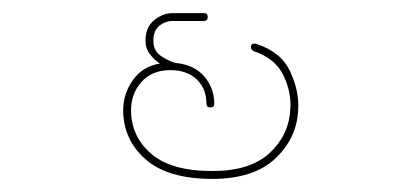

<svg xmlns="http://www.w3.org/2000/svg" viewBox="-20 -113 640 293"><path d="M304 160Q236 160 202 130Q168 100 168 55Q168 30 183 9Q198 -12 224 -16Q216 -21 209 -30Q202 -39 202 -51Q202 -71 215 -82Q228 -93 244 -93H291Q297 -93 297 -87Q297 -81 291 -81H244Q232 -81 223 -73.5Q214 -66 214 -51Q214 -35 226.5 -27Q239 -19 248 -17Q277 -14 292 4Q307 22 307 45Q307 51 301 51Q295 51 295 45Q295 22 280 8Q265 -6 240 -6Q212 -6 196 12Q180 30 180 55Q180 95 210.5 121.5Q241 148 304 148Q362 148 391.5 120.5Q421 93 423 54Q425 28 412.5 2Q400 -24 367 -35Q363 -37 363 -41Q363 -48 371 -46Q409 -34 423 -3.5Q437 27 435 55Q433 98 400 129Q367 160 304 160Z"/></svg>

Font: Moirai One
Style: Regular
Weight: 400
Designer: Jiyeon Park
Foundry: JAMO
Version: Version 1.000; ttfautohint (v1.8.4.7-5d5b);gftools[0.9.29]